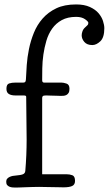

<svg xmlns="http://www.w3.org/2000/svg" viewBox="-20 -845 490 865"><path d="M94 -75Q100 -145 100 -217Q100 -265 99 -313Q98 -361 98 -409Q98 -412 95.5 -413.5Q93 -415 85 -415H48Q31 -415 20 -421.5Q9 -428 9 -445Q9 -465 21 -469Q33 -473 51 -473H85Q93 -473 95 -478.5Q97 -484 97 -491Q98 -517 100.5 -552Q103 -587 110.5 -624Q118 -661 132.5 -697Q147 -733 172 -761.5Q197 -790 233.5 -807.5Q270 -825 323 -825Q360 -825 385 -813.5Q410 -802 424 -785.5Q438 -769 444 -750.5Q450 -732 450 -718Q450 -676 432 -659Q414 -642 396 -642Q372 -642 360 -656Q348 -670 348 -686Q348 -694 351.5 -704Q355 -714 363 -721Q369 -727 373.5 -731Q378 -735 378 -742Q378 -748 363 -758.5Q348 -769 323 -769Q285 -769 258.5 -754.5Q232 -740 215 -716Q198 -692 189 -661.5Q180 -631 175.5 -599.5Q171 -568 170.5 -537.5Q170 -507 170 -484Q170 -473 178 -473H256Q266 -473 279.5 -468.5Q293 -464 293 -445Q293 -433 289 -426.5Q285 -420 279 -417Q273 -414 266.5 -413.5Q260 -413 254 -413Q249 -413 240 -413.5Q231 -414 221 -414Q211 -414 201.5 -414.5Q192 -415 188 -415Q176 -415 173 -412Q170 -409 170 -404V-60H279Q294 -60 306 -55.5Q318 -51 318 -30Q318 -13 305 -7Q292 -1 266 -1Q257 -1 243 -1.5Q229 -2 213.5 -2Q198 -2 182.5 -2.5Q167 -3 156 -3Q142 -3 126.5 -2.5Q111 -2 96 -1.5Q81 -1 69.5 -0.5Q58 0 52 0Q45 0 37.5 -0.5Q30 -1 23.5 -3.5Q17 -6 12.5 -11Q8 -16 8 -26Q8 -35 12.5 -40Q17 -45 23.5 -48Q30 -51 37.5 -52.5Q45 -54 50 -54Q74 -56 83.5 -60Q93 -64 94 -75Z"/></svg>

Font: Life Savers
Style: Bold
Weight: 700
Designer: Pablo Impallari, Rodrigo Fuenzalida, Brenda Gallo
Foundry: Pablo Impallari, Rodrigo Fuenzalida, Brenda Gallo
Version: Version 3.001; ttfautohint (v0.95) -l 8 -r 50 -G 200 -x 14 -